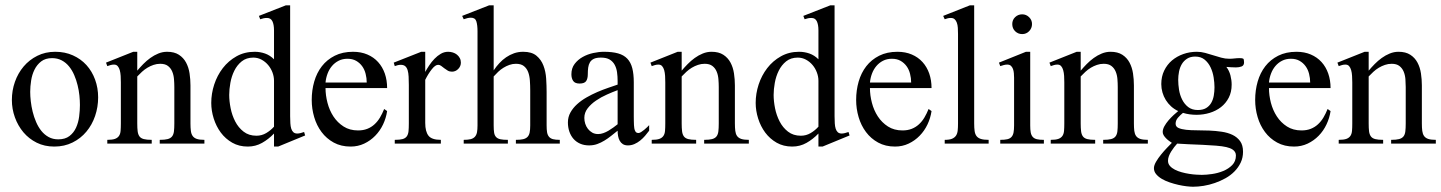

<svg xmlns="http://www.w3.org/2000/svg" viewBox="-20 -543 5450 726"><path d="M351.1 -174.8Q351.1 -138.2 339.6 -104.5Q328.1 -70.8 306.6 -45.2Q285.2 -19.5 254.4 -4.2Q223.6 11.2 185.1 11.2Q148.4 11.2 118.9 -3.4Q89.4 -18.1 68.6 -42.7Q47.9 -67.4 36.4 -99.1Q24.9 -130.9 24.9 -165Q24.9 -200.7 36.4 -233.4Q47.9 -266.1 69.3 -291.5Q90.8 -316.9 121.1 -332Q151.4 -347.2 189 -347.2Q225.6 -347.2 255.6 -333.7Q285.6 -320.3 306.9 -296.9Q328.1 -273.4 339.6 -241.9Q351.1 -210.4 351.1 -174.8ZM282.2 -146Q282.2 -162.1 280.3 -181.6Q278.3 -201.2 273.4 -220.9Q268.6 -240.7 260.7 -259Q252.9 -277.3 241.2 -291.7Q229.5 -306.2 213.4 -314.7Q197.3 -323.2 176.8 -323.2Q151.9 -323.2 135.7 -310.8Q119.6 -298.3 110.4 -279.5Q101.1 -260.7 97.7 -238.3Q94.2 -215.8 94.2 -195.8Q94.2 -179.7 96.4 -160.2Q98.6 -140.6 103.5 -120.6Q108.4 -100.6 116.5 -81.8Q124.5 -63 136.2 -48.3Q147.9 -33.7 163.8 -24.9Q179.7 -16.1 200.2 -16.1Q226.6 -16.1 242.7 -28.6Q258.8 -41 267.6 -60.3Q276.4 -79.6 279.3 -102.5Q282.2 -125.5 282.2 -146Z M584 0V-14.2Q603 -14.2 614 -17.1Q625 -20 630.6 -27.1Q636.2 -34.2 637.7 -46.1Q639.2 -58.1 639.2 -76.2V-213.9Q639.2 -228 637.9 -243.7Q636.7 -259.3 631.3 -272.2Q626 -285.2 615.2 -293.5Q604.5 -301.8 585.9 -301.8Q572.8 -301.8 560.5 -297.6Q548.3 -293.5 537.4 -286.9Q526.4 -280.3 516.8 -271.5Q507.3 -262.7 499 -253.9V-76.2Q499 -58.6 500.5 -46.6Q502 -34.7 507.3 -27.3Q512.7 -20 523.7 -17.1Q534.7 -14.2 553.7 -14.2V0H385.7V-14.2Q404.3 -14.2 414.6 -17.8Q424.8 -21.5 429.9 -29.1Q435.1 -36.6 436 -48.3Q437 -60.1 437 -76.2V-231.4Q437 -244.1 436.3 -256.1Q435.5 -268.1 432.9 -277.6Q430.2 -287.1 425 -293Q419.9 -298.8 411.1 -298.8Q404.8 -298.8 398.4 -297.1Q392.1 -295.4 385.7 -293L380.9 -306.2L483.9 -347.2H499V-275.9Q509.3 -288.1 521.7 -300.8Q534.2 -313.5 548.3 -323.7Q562.5 -334 578.6 -340.6Q594.7 -347.2 611.8 -347.2Q639.2 -347.2 656.5 -335.9Q673.8 -324.7 683.6 -306.4Q693.4 -288.1 696.8 -265.4Q700.2 -242.7 700.2 -220.2V-76.2Q700.2 -60.1 701.7 -48.3Q703.1 -36.6 708.3 -29.1Q713.4 -21.5 723.9 -17.8Q734.4 -14.2 752.9 -14.2V0Z M1031.7 11.2H1016.1V-38.1Q995.6 -16.6 970.9 -2.7Q946.3 11.2 917 11.2Q883.8 11.2 858.2 -3.4Q832.5 -18.1 814.9 -41.7Q797.4 -65.4 788.1 -95Q778.8 -124.5 778.8 -153.8Q778.8 -189 790 -223.4Q801.3 -257.8 822.5 -285.4Q843.8 -313 874.3 -330.1Q904.8 -347.2 942.9 -347.2Q963.4 -347.2 982.2 -340.6Q1001 -334 1016.1 -318.8V-428.2Q1016.1 -450.2 1010 -462.6Q1003.9 -475.1 989.7 -475.1Q982.9 -475.1 976.8 -473.9Q970.7 -472.7 963.9 -470.2L959 -482.9L1061 -522.9H1077.1V-103.5Q1077.1 -88.9 1077.9 -76.9Q1078.6 -64.9 1081.3 -56.4Q1084 -47.9 1089.4 -43Q1094.7 -38.1 1104 -38.1Q1109.9 -38.1 1116.5 -39.8Q1123 -41.5 1129.9 -43.9L1133.8 -30.8ZM1016.1 -237.8Q1016.1 -253.4 1010.3 -269Q1004.4 -284.7 993.9 -297.1Q983.4 -309.6 969 -317.4Q954.6 -325.2 938 -325.2Q911.6 -325.2 894 -311Q876.5 -296.9 866 -275.6Q855.5 -254.4 851.1 -229.7Q846.7 -205.1 846.7 -184.1Q846.7 -160.6 852.1 -133.8Q857.4 -106.9 869.4 -83.7Q881.3 -60.5 901.1 -45.2Q920.9 -29.8 949.7 -29.8Q969.7 -29.8 986.6 -39.8Q1003.4 -49.8 1016.1 -64Z M1443.8 -123Q1439.9 -96.7 1428.5 -72.5Q1417 -48.3 1398.9 -29.8Q1380.9 -11.2 1357.2 0Q1333.5 11.2 1305.7 11.2Q1269.5 11.2 1241.9 -3.9Q1214.4 -19 1195.8 -43.9Q1177.2 -68.8 1168 -100.3Q1158.7 -131.8 1158.7 -165Q1158.7 -201.7 1168.2 -234.6Q1177.7 -267.6 1197 -292.5Q1216.3 -317.4 1245.8 -332.3Q1275.4 -347.2 1314.9 -347.2Q1345.2 -347.2 1369.1 -336.9Q1393.1 -326.7 1409.7 -308.3Q1426.3 -290 1435.1 -264.9Q1443.8 -239.7 1443.8 -210H1210.9Q1210.9 -182.6 1218.3 -154.3Q1225.6 -126 1240.7 -102.8Q1255.9 -79.6 1279.1 -64.7Q1302.2 -49.8 1334 -49.8Q1353.5 -49.8 1368.9 -55.9Q1384.3 -62 1396.2 -73Q1408.2 -84 1417 -98.9Q1425.8 -113.8 1432.6 -130.9ZM1366.7 -231Q1366.7 -247.6 1362.5 -263.9Q1358.4 -280.3 1349.4 -292.7Q1340.3 -305.2 1326.7 -313Q1313 -320.8 1293.9 -320.8Q1274.9 -320.8 1260.3 -313.2Q1245.6 -305.7 1235.1 -293.2Q1224.6 -280.8 1218.5 -264.4Q1212.4 -248 1210.9 -231Z M1722.7 -306.2Q1722.7 -292.5 1712.6 -282.2Q1702.6 -272 1689 -272Q1679.7 -272 1672.9 -276.1Q1666 -280.3 1659.9 -284.9Q1653.8 -289.6 1648.4 -293.7Q1643.1 -297.9 1636.7 -297.9Q1626 -297.9 1612.8 -281.2Q1599.6 -264.6 1587.9 -241.2V-78.1Q1587.9 -45.9 1600.1 -30Q1612.3 -14.2 1647 -14.2V0H1472.7V-14.2Q1491.7 -14.2 1502.2 -17.1Q1512.7 -20 1518.1 -27.3Q1523.4 -34.7 1524.7 -46.6Q1525.9 -58.6 1525.9 -76.2V-221.7Q1525.9 -239.3 1525.1 -253.2Q1524.4 -267.1 1521.5 -277.1Q1518.6 -287.1 1512.5 -292.5Q1506.3 -297.9 1495.6 -297.9Q1484.9 -297.9 1472.7 -293L1468.8 -306.2L1572.8 -347.2H1587.9V-271Q1594.2 -282.7 1603 -295.9Q1611.8 -309.1 1622.8 -320.6Q1633.8 -332 1646.7 -339.6Q1659.7 -347.2 1674.8 -347.2Q1683.6 -347.2 1692.4 -344.5Q1701.2 -341.8 1707.8 -336.4Q1714.4 -331.1 1718.5 -323.5Q1722.7 -315.9 1722.7 -306.2Z M1930.7 0V-14.2Q1947.3 -14.2 1957.8 -16.6Q1968.3 -19 1974.4 -25.1Q1980.5 -31.2 1982.7 -41.7Q1984.9 -52.2 1984.9 -68.8V-201.2Q1984.9 -220.2 1983.6 -238.3Q1982.4 -256.3 1977.1 -270.5Q1971.7 -284.7 1960.9 -293.2Q1950.2 -301.8 1930.7 -301.8Q1918 -301.8 1906.2 -297.6Q1894.5 -293.5 1883.8 -286.9Q1873 -280.3 1863.8 -271.5Q1854.5 -262.7 1846.7 -253.9V-68.8Q1846.7 -51.8 1848.4 -41.3Q1850.1 -30.8 1856 -24.7Q1861.8 -18.6 1872.3 -16.4Q1882.8 -14.2 1900.4 -14.2V0H1733.4V-14.2Q1749.5 -14.2 1759.8 -16.8Q1770 -19.5 1775.9 -26.1Q1781.7 -32.7 1783.7 -43Q1785.6 -53.2 1785.6 -68.8V-424.8Q1785.6 -448.2 1781.2 -462.2Q1776.9 -476.1 1760.7 -476.1Q1753.9 -476.1 1747.1 -474.4Q1740.2 -472.7 1733.4 -470.2L1727.5 -482.9L1829.6 -522.9H1846.7V-276.9Q1856.4 -291.5 1868.2 -304.2Q1879.9 -316.9 1893.8 -326.4Q1907.7 -335.9 1923.8 -341.6Q1939.9 -347.2 1958.5 -347.2Q1990.7 -347.2 2008.5 -332.3Q2026.4 -317.4 2034.9 -294.9Q2043.5 -272.5 2045.2 -245.6Q2046.9 -218.8 2046.9 -194.8V-68.8Q2046.9 -53.2 2048.6 -43Q2050.3 -32.7 2055.7 -26.1Q2061 -19.5 2070.8 -16.8Q2080.6 -14.2 2096.7 -14.2V0Z M2434.6 -48.8Q2427.7 -39.6 2419.2 -29.5Q2410.6 -19.5 2400.6 -11.5Q2390.6 -3.4 2378.9 1.7Q2367.2 6.8 2354.5 6.8Q2342.8 6.8 2335.2 2Q2327.6 -2.9 2323.2 -11Q2318.8 -19 2317.1 -28.8Q2315.4 -38.6 2315.4 -48.8Q2303.2 -39.1 2291 -29.3Q2278.8 -19.5 2265.6 -11.5Q2252.4 -3.4 2238.3 1.7Q2224.1 6.8 2207.5 6.8Q2188.5 6.8 2173.6 0.2Q2158.7 -6.3 2148.4 -18.1Q2138.2 -29.8 2132.8 -45.7Q2127.4 -61.5 2127.4 -80.1Q2127.4 -100.6 2137 -117.7Q2146.5 -134.8 2162.1 -148.9Q2177.7 -163.1 2197.8 -174.6Q2217.8 -186 2238.8 -195.1Q2259.8 -204.1 2279.8 -210.9Q2299.8 -217.8 2315.4 -223.1V-236.8Q2315.4 -253.9 2313.2 -269.8Q2311 -285.6 2304.2 -298.1Q2297.4 -310.5 2285.2 -317.9Q2272.9 -325.2 2252.4 -325.2Q2235.4 -325.2 2225.6 -320.6Q2215.8 -315.9 2210.7 -307.4Q2205.6 -298.8 2204.1 -287.4Q2202.6 -275.9 2202.6 -262.2Q2202.6 -245.6 2196.3 -236.3Q2189.9 -227.1 2171.4 -227.1Q2154.3 -227.1 2147.5 -236.8Q2140.6 -246.6 2140.6 -262.2Q2140.6 -285.2 2152.8 -301.3Q2165 -317.4 2183.3 -327.6Q2201.7 -337.9 2223.1 -342.5Q2244.6 -347.2 2263.7 -347.2Q2295.4 -347.2 2317.1 -341.1Q2338.9 -335 2352.1 -321Q2365.2 -307.1 2370.8 -285.2Q2376.5 -263.2 2376.5 -231.9V-117.2Q2376.5 -109.9 2376.5 -101.6Q2376.5 -93.3 2376.7 -85.2Q2377 -77.1 2377.2 -70.1Q2377.4 -63 2378.4 -58.1Q2379.4 -51.3 2382.8 -45.7Q2386.2 -40 2394.5 -40Q2398.4 -40 2404.3 -43.7Q2410.2 -47.4 2416 -52.2Q2421.9 -57.1 2427 -62Q2432.1 -66.9 2434.6 -69.8ZM2315.4 -202.1Q2296.9 -195.3 2274.9 -185.5Q2252.9 -175.8 2233.9 -162.8Q2214.8 -149.9 2202.1 -133.5Q2189.5 -117.2 2189.5 -97.2Q2189.5 -85.9 2192.9 -75.2Q2196.3 -64.5 2203.1 -55.7Q2210 -46.9 2219.5 -41.5Q2229 -36.1 2241.7 -36.1Q2251.5 -36.1 2261.2 -39.6Q2271 -43 2280.5 -48.6Q2290 -54.2 2299.1 -60.8Q2308.1 -67.4 2315.4 -73.2Z M2642.6 0V-14.2Q2661.6 -14.2 2672.6 -17.1Q2683.6 -20 2689.2 -27.1Q2694.8 -34.2 2696.3 -46.1Q2697.8 -58.1 2697.8 -76.2V-213.9Q2697.8 -228 2696.5 -243.7Q2695.3 -259.3 2689.9 -272.2Q2684.6 -285.2 2673.8 -293.5Q2663.1 -301.8 2644.5 -301.8Q2631.3 -301.8 2619.1 -297.6Q2606.9 -293.5 2595.9 -286.9Q2585 -280.3 2575.4 -271.5Q2565.9 -262.7 2557.6 -253.9V-76.2Q2557.6 -58.6 2559.1 -46.6Q2560.5 -34.7 2565.9 -27.3Q2571.3 -20 2582.3 -17.1Q2593.3 -14.2 2612.3 -14.2V0H2444.3V-14.2Q2462.9 -14.2 2473.1 -17.8Q2483.4 -21.5 2488.5 -29.1Q2493.7 -36.6 2494.6 -48.3Q2495.6 -60.1 2495.6 -76.2V-231.4Q2495.6 -244.1 2494.9 -256.1Q2494.1 -268.1 2491.5 -277.6Q2488.8 -287.1 2483.6 -293Q2478.5 -298.8 2469.7 -298.8Q2463.4 -298.8 2457 -297.1Q2450.7 -295.4 2444.3 -293L2439.5 -306.2L2542.5 -347.2H2557.6V-275.9Q2567.9 -288.1 2580.3 -300.8Q2592.8 -313.5 2606.9 -323.7Q2621.1 -334 2637.2 -340.6Q2653.3 -347.2 2670.4 -347.2Q2697.8 -347.2 2715.1 -335.9Q2732.4 -324.7 2742.2 -306.4Q2752 -288.1 2755.4 -265.4Q2758.8 -242.7 2758.8 -220.2V-76.2Q2758.8 -60.1 2760.3 -48.3Q2761.7 -36.6 2766.8 -29.1Q2772 -21.5 2782.5 -17.8Q2793 -14.2 2811.5 -14.2V0Z M3090.3 11.2H3074.7V-38.1Q3054.2 -16.6 3029.5 -2.7Q3004.9 11.2 2975.6 11.2Q2942.4 11.2 2916.7 -3.4Q2891.1 -18.1 2873.5 -41.7Q2856 -65.4 2846.7 -95Q2837.4 -124.5 2837.4 -153.8Q2837.4 -189 2848.6 -223.4Q2859.9 -257.8 2881.1 -285.4Q2902.3 -313 2932.9 -330.1Q2963.4 -347.2 3001.5 -347.2Q3022 -347.2 3040.8 -340.6Q3059.6 -334 3074.7 -318.8V-428.2Q3074.7 -450.2 3068.6 -462.6Q3062.5 -475.1 3048.3 -475.1Q3041.5 -475.1 3035.4 -473.9Q3029.3 -472.7 3022.5 -470.2L3017.6 -482.9L3119.6 -522.9H3135.7V-103.5Q3135.7 -88.9 3136.5 -76.9Q3137.2 -64.9 3139.9 -56.4Q3142.6 -47.9 3147.9 -43Q3153.3 -38.1 3162.6 -38.1Q3168.5 -38.1 3175 -39.8Q3181.6 -41.5 3188.5 -43.9L3192.4 -30.8ZM3074.7 -237.8Q3074.7 -253.4 3068.8 -269Q3063 -284.7 3052.5 -297.1Q3042 -309.6 3027.6 -317.4Q3013.2 -325.2 2996.6 -325.2Q2970.2 -325.2 2952.6 -311Q2935.1 -296.9 2924.6 -275.6Q2914.1 -254.4 2909.7 -229.7Q2905.3 -205.1 2905.3 -184.1Q2905.3 -160.6 2910.6 -133.8Q2916 -106.9 2928 -83.7Q2939.9 -60.5 2959.7 -45.2Q2979.5 -29.8 3008.3 -29.8Q3028.3 -29.8 3045.2 -39.8Q3062 -49.8 3074.7 -64Z M3502.4 -123Q3498.5 -96.7 3487.1 -72.5Q3475.6 -48.3 3457.5 -29.8Q3439.5 -11.2 3415.8 0Q3392.1 11.2 3364.3 11.2Q3328.1 11.2 3300.5 -3.9Q3272.9 -19 3254.4 -43.9Q3235.8 -68.8 3226.6 -100.3Q3217.3 -131.8 3217.3 -165Q3217.3 -201.7 3226.8 -234.6Q3236.3 -267.6 3255.6 -292.5Q3274.9 -317.4 3304.4 -332.3Q3334 -347.2 3373.5 -347.2Q3403.8 -347.2 3427.7 -336.9Q3451.7 -326.7 3468.3 -308.3Q3484.9 -290 3493.7 -264.9Q3502.4 -239.7 3502.4 -210H3269.5Q3269.5 -182.6 3276.9 -154.3Q3284.2 -126 3299.3 -102.8Q3314.5 -79.6 3337.6 -64.7Q3360.8 -49.8 3392.6 -49.8Q3412.1 -49.8 3427.5 -55.9Q3442.9 -62 3454.8 -73Q3466.8 -84 3475.6 -98.9Q3484.4 -113.8 3491.2 -130.9ZM3425.3 -231Q3425.3 -247.6 3421.1 -263.9Q3417 -280.3 3408 -292.7Q3398.9 -305.2 3385.3 -313Q3371.6 -320.8 3352.5 -320.8Q3333.5 -320.8 3318.8 -313.2Q3304.2 -305.7 3293.7 -293.2Q3283.2 -280.8 3277.1 -264.4Q3271 -248 3269.5 -231Z M3552.2 0V-14.2Q3569.8 -14.2 3579.8 -18.3Q3589.8 -22.5 3595 -30.3Q3600.1 -38.1 3601.3 -49.6Q3602.5 -61 3602.5 -76.2V-414.6Q3602.5 -426.8 3601.8 -437.7Q3601.1 -448.7 3598.1 -457Q3595.2 -465.3 3589.8 -470.2Q3584.5 -475.1 3575.2 -475.1Q3569.3 -475.1 3564 -473.9Q3558.6 -472.7 3552.2 -470.2L3546.4 -482.9L3647.5 -522.9H3663.6V-76.2Q3663.6 -59.1 3665.3 -47.4Q3667 -35.6 3672.6 -28.3Q3678.2 -21 3689 -17.6Q3699.7 -14.2 3718.3 -14.2V0Z M3882.3 -452.1Q3882.3 -436.5 3871.6 -425.3Q3860.8 -414.1 3845.2 -414.1Q3829.6 -414.1 3818.6 -424.8Q3807.6 -435.5 3807.6 -452.1Q3807.6 -467.8 3818.6 -478.3Q3829.6 -488.8 3845.2 -488.8Q3860.4 -488.8 3871.3 -478Q3882.3 -467.3 3882.3 -452.1ZM3762.2 0V-14.2Q3778.8 -14.2 3789.1 -16.6Q3799.3 -19 3804.9 -25.4Q3810.5 -31.7 3812.5 -42.2Q3814.5 -52.7 3814.5 -68.8V-249Q3814.5 -257.3 3813.7 -266.1Q3813 -274.9 3810.3 -282.2Q3807.6 -289.6 3802.5 -294.2Q3797.4 -298.8 3788.6 -298.8Q3782.7 -298.8 3775.9 -297.1Q3769 -295.4 3762.2 -293L3757.3 -306.2L3859.4 -347.2H3875.5V-68.8Q3875.5 -52.7 3877.4 -42.2Q3879.4 -31.7 3885 -25.4Q3890.6 -19 3900.6 -16.6Q3910.6 -14.2 3927.2 -14.2V0Z M4151.4 0V-14.2Q4170.4 -14.2 4181.4 -17.1Q4192.4 -20 4198 -27.1Q4203.6 -34.2 4205.1 -46.1Q4206.5 -58.1 4206.5 -76.2V-213.9Q4206.5 -228 4205.3 -243.7Q4204.1 -259.3 4198.7 -272.2Q4193.4 -285.2 4182.6 -293.5Q4171.9 -301.8 4153.3 -301.8Q4140.1 -301.8 4127.9 -297.6Q4115.7 -293.5 4104.7 -286.9Q4093.8 -280.3 4084.2 -271.5Q4074.7 -262.7 4066.4 -253.9V-76.2Q4066.4 -58.6 4067.9 -46.6Q4069.3 -34.7 4074.7 -27.3Q4080.1 -20 4091.1 -17.1Q4102.1 -14.2 4121.1 -14.2V0H3953.1V-14.2Q3971.7 -14.2 3981.9 -17.8Q3992.2 -21.5 3997.3 -29.1Q4002.4 -36.6 4003.4 -48.3Q4004.4 -60.1 4004.4 -76.2V-231.4Q4004.4 -244.1 4003.7 -256.1Q4002.9 -268.1 4000.2 -277.6Q3997.6 -287.1 3992.4 -293Q3987.3 -298.8 3978.5 -298.8Q3972.2 -298.8 3965.8 -297.1Q3959.5 -295.4 3953.1 -293L3948.2 -306.2L4051.3 -347.2H4066.4V-275.9Q4076.7 -288.1 4089.1 -300.8Q4101.6 -313.5 4115.7 -323.7Q4129.9 -334 4146 -340.6Q4162.1 -347.2 4179.2 -347.2Q4206.5 -347.2 4223.9 -335.9Q4241.2 -324.7 4251 -306.4Q4260.7 -288.1 4264.2 -265.4Q4267.6 -242.7 4267.6 -220.2V-76.2Q4267.6 -60.1 4269 -48.3Q4270.5 -36.6 4275.6 -29.1Q4280.8 -21.5 4291.3 -17.8Q4301.8 -14.2 4320.3 -14.2V0Z M4684.1 -307.1Q4684.1 -295.4 4674.8 -291.7Q4665.5 -288.1 4653.3 -288.1Q4643.6 -288.1 4633.8 -288.8Q4624 -289.6 4617.2 -290Q4627.9 -275.9 4632.6 -258.1Q4637.2 -240.2 4637.2 -223.1Q4637.2 -194.8 4626.2 -173.6Q4615.2 -152.3 4596.7 -137.9Q4578.1 -123.5 4554.2 -116.2Q4530.3 -108.9 4504.4 -108.9Q4491.7 -108.9 4478.8 -110.6Q4465.8 -112.3 4453.1 -116.2Q4443.4 -108.4 4434.3 -98.1Q4425.3 -87.9 4425.3 -75.2Q4425.3 -64 4436.3 -59.1Q4447.3 -54.2 4465.1 -52.2Q4482.9 -50.3 4505.9 -50.3Q4528.8 -50.3 4552.7 -49.3Q4576.7 -48.3 4599.6 -44.9Q4622.6 -41.5 4640.4 -33Q4658.2 -24.4 4669.2 -9.3Q4680.2 5.9 4680.2 30.8Q4680.2 53.2 4671.4 71.8Q4662.6 90.3 4647.9 105.2Q4633.3 120.1 4614 130.9Q4594.7 141.6 4573.7 148.9Q4552.7 156.2 4531.2 159.7Q4509.8 163.1 4491.2 163.1Q4481.9 163.1 4467 161.4Q4452.1 159.7 4435.8 156Q4419.4 152.3 4402.8 146.7Q4386.2 141.1 4373 133.3Q4359.9 125.5 4351.6 115.5Q4343.3 105.5 4343.3 92.8Q4343.3 82.5 4351.3 68.6Q4359.4 54.7 4370.4 41.3Q4381.3 27.8 4392.8 15.9Q4404.3 3.9 4411.1 -2.9Q4406.2 -5.9 4400.4 -10.3Q4394.5 -14.6 4389.2 -20Q4383.8 -25.4 4380.1 -31.5Q4376.5 -37.6 4376.5 -43.9Q4376.5 -54.2 4382.8 -65.7Q4389.2 -77.1 4398.4 -87.9Q4407.7 -98.6 4417.7 -107.9Q4427.7 -117.2 4435.1 -123Q4420.4 -129.9 4408.4 -140.6Q4396.5 -151.4 4388.2 -164.8Q4379.9 -178.2 4375.5 -193.6Q4371.1 -209 4371.1 -225.1Q4371.1 -253.4 4382.1 -276.1Q4393.1 -298.8 4411.6 -314.5Q4430.2 -330.1 4454.3 -338.6Q4478.5 -347.2 4505.4 -347.2Q4521.5 -347.2 4536.9 -343Q4552.2 -338.9 4567.4 -334Q4582.5 -329.1 4597.7 -325Q4612.8 -320.8 4628.4 -320.8Q4638.2 -320.8 4647.9 -322Q4657.7 -323.2 4667.5 -323.2Q4677.2 -323.2 4680.7 -321.3Q4684.1 -319.3 4684.1 -307.1ZM4572.3 -212.9Q4572.3 -230 4569.1 -250.2Q4565.9 -270.5 4557.6 -288.1Q4549.3 -305.7 4535.2 -317.4Q4521 -329.1 4499.5 -329.1Q4481 -329.1 4468.5 -321Q4456.1 -313 4448.7 -300.5Q4441.4 -288.1 4438.2 -272.2Q4435.1 -256.3 4435.1 -241.2Q4435.1 -223.6 4438.2 -203.6Q4441.4 -183.6 4450 -166.5Q4458.5 -149.4 4472.9 -138.2Q4487.3 -127 4509.3 -127Q4528.3 -127 4540.5 -134.3Q4552.7 -141.6 4559.8 -153.8Q4566.9 -166 4569.6 -181.4Q4572.3 -196.8 4572.3 -212.9ZM4653.3 44.9Q4653.3 37.6 4650.1 32.2Q4647 26.9 4641.8 23.2Q4636.7 19.5 4630.1 17.1Q4623.5 14.6 4617.2 13.2Q4603 9.8 4578.6 7.8Q4554.2 5.9 4527.1 4.6Q4500 3.4 4474.1 2.4Q4448.2 1.5 4431.2 0Q4425.8 5.9 4419.9 13.4Q4414.1 21 4408.7 29.5Q4403.3 38.1 4399.9 47.1Q4396.5 56.2 4396.5 64.9Q4396.5 76.2 4403.8 84.5Q4411.1 92.8 4422.6 98.6Q4434.1 104.5 4448.5 108.4Q4462.9 112.3 4477.1 114.5Q4491.2 116.7 4503.7 117.4Q4516.1 118.2 4524.4 118.2Q4541 118.2 4563.2 115Q4585.4 111.8 4605.5 103.5Q4625.5 95.2 4639.4 81.1Q4653.3 66.9 4653.3 44.9Z M5011.2 -123Q5007.3 -96.7 4995.8 -72.5Q4984.4 -48.3 4966.3 -29.8Q4948.2 -11.2 4924.6 0Q4900.9 11.2 4873 11.2Q4836.9 11.2 4809.3 -3.9Q4781.7 -19 4763.2 -43.9Q4744.6 -68.8 4735.4 -100.3Q4726.1 -131.8 4726.1 -165Q4726.1 -201.7 4735.6 -234.6Q4745.1 -267.6 4764.4 -292.5Q4783.7 -317.4 4813.2 -332.3Q4842.8 -347.2 4882.3 -347.2Q4912.6 -347.2 4936.5 -336.9Q4960.4 -326.7 4977.1 -308.3Q4993.7 -290 5002.4 -264.9Q5011.2 -239.7 5011.2 -210H4778.3Q4778.3 -182.6 4785.6 -154.3Q4793 -126 4808.1 -102.8Q4823.2 -79.6 4846.4 -64.7Q4869.6 -49.8 4901.4 -49.8Q4920.9 -49.8 4936.3 -55.9Q4951.7 -62 4963.6 -73Q4975.6 -84 4984.4 -98.9Q4993.2 -113.8 5000 -130.9ZM4934.1 -231Q4934.1 -247.6 4929.9 -263.9Q4925.8 -280.3 4916.7 -292.7Q4907.7 -305.2 4894 -313Q4880.4 -320.8 4861.3 -320.8Q4842.3 -320.8 4827.6 -313.2Q4813 -305.7 4802.5 -293.2Q4792 -280.8 4785.9 -264.4Q4779.8 -248 4778.3 -231Z M5240.2 0V-14.2Q5259.3 -14.2 5270.3 -17.1Q5281.2 -20 5286.9 -27.1Q5292.5 -34.2 5293.9 -46.1Q5295.4 -58.1 5295.4 -76.2V-213.9Q5295.4 -228 5294.2 -243.7Q5293 -259.3 5287.6 -272.2Q5282.2 -285.2 5271.5 -293.5Q5260.7 -301.8 5242.2 -301.8Q5229 -301.8 5216.8 -297.6Q5204.6 -293.5 5193.6 -286.9Q5182.6 -280.3 5173.1 -271.5Q5163.6 -262.7 5155.3 -253.9V-76.2Q5155.3 -58.6 5156.7 -46.6Q5158.2 -34.7 5163.6 -27.3Q5168.9 -20 5179.9 -17.1Q5190.9 -14.2 5210 -14.2V0H5042V-14.2Q5060.5 -14.2 5070.8 -17.8Q5081.1 -21.5 5086.2 -29.1Q5091.3 -36.6 5092.3 -48.3Q5093.3 -60.1 5093.3 -76.2V-231.4Q5093.3 -244.1 5092.5 -256.1Q5091.8 -268.1 5089.1 -277.6Q5086.4 -287.1 5081.3 -293Q5076.2 -298.8 5067.4 -298.8Q5061 -298.8 5054.7 -297.1Q5048.3 -295.4 5042 -293L5037.1 -306.2L5140.1 -347.2H5155.3V-275.9Q5165.5 -288.1 5178 -300.8Q5190.4 -313.5 5204.6 -323.7Q5218.8 -334 5234.9 -340.6Q5251 -347.2 5268.1 -347.2Q5295.4 -347.2 5312.7 -335.9Q5330.1 -324.7 5339.8 -306.4Q5349.6 -288.1 5353 -265.4Q5356.4 -242.7 5356.4 -220.2V-76.2Q5356.4 -60.1 5357.9 -48.3Q5359.4 -36.6 5364.5 -29.1Q5369.6 -21.5 5380.1 -17.8Q5390.6 -14.2 5409.2 -14.2V0Z"/></svg>

Font: Scheherazade
Style: Regular
Weight: 400
Designer: SIL International
Foundry: SIL International
Version: Version 2.100 (build 932/914)